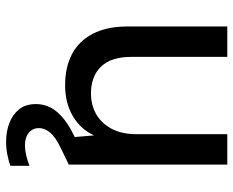

<svg xmlns="http://www.w3.org/2000/svg" viewBox="-88 -473 767 631"><g transform="rotate(90 295.5 -157.5)"><path d="M260 12Q201 12 158 -10.5Q115 -33 91 -79Q67 -125 67 -194V-521H167V-205Q167 -139 199 -106Q231 -73 287 -73Q325 -73 355 -90Q385 -107 403 -140.5Q421 -174 421 -223V-521H521V0H432L425 -83Q404 -38 361 -13Q318 12 260 12ZM446 206Q413 206 385 195.5Q357 185 339.5 163.5Q322 142 322 107Q322 82 333.5 59.5Q345 37 372.5 15Q400 -7 447 -27L497 -49L521 0L465 27Q430 44 415.5 61.5Q401 79 401 98Q401 119 416.5 131.5Q432 144 458 144Q472 144 490 140Q508 136 525 129V192Q508 198 487.5 202Q467 206 446 206Z"/></g></svg>

Font: DM Sans 10pt Medium
Style: Regular
Weight: 500
Version: Version 4.004;gftools[0.9.30]